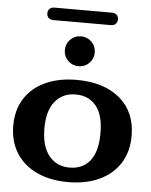

<svg xmlns="http://www.w3.org/2000/svg" viewBox="-57 -865 723 921"><g transform="rotate(5 305.0 -404.0)"><path d="M20 -237Q20 -313 55 -368Q90 -423 154.5 -452.5Q219 -482 305 -482Q436 -482 513 -417Q590 -352 590 -237Q590 -161 555 -105.5Q520 -50 455.5 -20Q391 10 305 10Q219 10 154.5 -20Q90 -50 55 -106Q20 -162 20 -237ZM306 -60Q370 -60 405 -104.5Q440 -149 440 -237Q440 -324 404.5 -368Q369 -412 305 -412Q244 -412 207 -367.5Q170 -323 170 -237Q170 -151 207 -105.5Q244 -60 306 -60ZM235 -620Q235 -650 256 -671Q277 -692 307 -692Q337 -692 358 -671Q379 -650 379 -620Q379 -590 358 -569Q337 -548 307 -548Q277 -548 256 -569Q235 -590 235 -620ZM136 -788Q136 -802 144.5 -810Q153 -818 167 -818H446Q459 -818 467.5 -810Q476 -802 476 -788Q476 -775 467.5 -766.5Q459 -758 446 -758H167Q153 -758 144.5 -766Q136 -774 136 -788Z"/></g></svg>

Font: Raigarh
Style: Bold
Weight: 700
Designer: jaikishan Patel
Foundry: MagicType
Version: Version 1.000